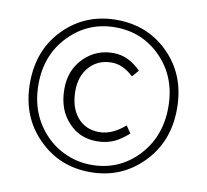

<svg xmlns="http://www.w3.org/2000/svg" viewBox="-81 -812 983 913"><g transform="rotate(10 411.0 -355.5)"><path d="M411 12Q263 12 162 -89Q56 -193 56 -356.5Q56 -520 162 -624Q263 -723 411 -723Q559 -723 660 -624Q766 -520 766 -356.5Q766 -193 660 -89Q559 12 411 12ZM411 -23Q541 -23 631 -115Q724 -211 724 -356.5Q724 -502 631 -596Q541 -687 411 -687Q281 -687 191 -596Q97 -502 97 -357Q97 -211 191 -115Q234 -71 291 -47Q348 -23 411 -23ZM417 -138Q333 -138 280 -196Q222 -256 222 -357Q222 -450 283 -509Q340 -565 422 -565Q496 -565 556 -503L528 -471Q477 -519 423 -519Q357 -519 316 -474Q275 -429 275 -357Q275 -277 314.5 -230Q354 -183 420 -183Q483 -183 544 -237L568 -202Q533 -171 504 -157Q465 -138 417 -138Z"/></g></svg>

Font: GenSekiGothic TW L
Style: Regular
Weight: 300
Version: Version 1.501;PS 1;hotconv 16.6.51;makeotf.lib2.5.65220